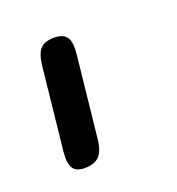

<svg xmlns="http://www.w3.org/2000/svg" viewBox="-59 -119 300 326"><g transform="rotate(-20 91.0 44.0)"><path d="M44 157Q28.5 157 22.8 148.2Q17 139.5 19 118L35 -32Q37.5 -52.5 45.2 -60.8Q53 -69 70 -69Q86.5 -69 92.8 -59.8Q99 -50.5 96.5 -28.5L81 117Q79 138.5 70.2 147.8Q61.5 157 44 157Z"/></g></svg>

Font: Edu NSW ACT Cursive
Style: Regular
Weight: 400
Designer: Tina and Corey Anderson, Eben Sorkin, Mirko Velimirovic
Foundry: Sorkin Type Co.
Version: Version 2.000